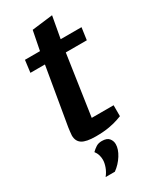

<svg xmlns="http://www.w3.org/2000/svg" viewBox="-214 -698 800 973"><g transform="rotate(-30 186.0 -211.0)"><path d="M159 9Q103 9 79 -6.5Q55 -22 55 -56Q55 -64 57 -77.5Q59 -91 60 -101L117 -436H32L41 -507H129L151 -619L273 -634L250 -507H372L362 -436H239L187 -83H315V-19Q312 -18 291.5 -10.5Q271 -3 237.5 3Q204 9 159 9ZM98 212Q114 192 122 169.5Q130 147 130 129Q130 115 126 101Q122 87 112 74Q124 62 138 53Q152 44 172 44Q202 44 214 59Q226 74 226 93Q226 122 205 155.5Q184 189 152 212Z"/></g></svg>

Font: Faustina Light
Style: Bold Italic
Weight: 700
Italic angle: -8°
Version: Version 1.200